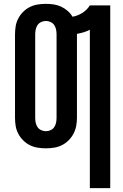

<svg xmlns="http://www.w3.org/2000/svg" viewBox="-20 -763 640 998"><path d="M447 215V-608Q431 -600 414 -595Q397 -590 380 -587V-151Q380 -129 376 -108Q372 -87 362 -68Q352 -49 336.5 -33.5Q321 -18 302 -8.5Q283 1 261.5 4.5Q240 8 219 8Q197 8 175.5 4.5Q154 1 135 -8.5Q116 -18 100.5 -33.5Q85 -49 75 -68Q65 -87 61.5 -108Q58 -129 58 -151V-584Q58 -606 61.5 -627Q65 -648 75 -667Q85 -686 100.5 -701.5Q116 -717 135 -726.5Q154 -736 175.5 -739.5Q197 -743 219 -743Q239 -743 259 -740Q279 -737 297.5 -728.5Q316 -720 331.5 -706.5Q347 -693 357 -676Q385 -681 409 -696.5Q433 -712 447 -735H553V215ZM219 -81Q231 -81 243 -86.5Q255 -92 262 -102.5Q269 -113 271.5 -125.5Q274 -138 274 -151V-584Q274 -597 271.5 -609.5Q269 -622 262 -632.5Q255 -643 243 -648.5Q231 -654 219 -654Q206 -654 194 -648.5Q182 -643 175 -632.5Q168 -622 165.5 -609.5Q163 -597 163 -584V-151Q163 -138 165.5 -125.5Q168 -113 175 -102.5Q182 -92 194 -86.5Q206 -81 219 -81Z"/></svg>

Font: Iosevka Extended
Style: Bold
Weight: 700
Width: 7
Monospace: yes
Designer: Belleve Invis
Foundry: Belleve Invis
Version: Version 32.5.0; ttfautohint (v1.8.4)